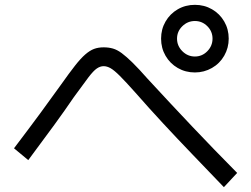

<svg xmlns="http://www.w3.org/2000/svg" viewBox="-20 -798 1040 795"><path d="M787 -498Q748 -498 716 -516.5Q684 -535 665.5 -567Q647 -599 647 -638Q647 -677 665.5 -709Q684 -741 716 -759.5Q748 -778 787 -778Q826 -778 858 -759.5Q890 -741 908.5 -709Q927 -677 927 -638Q927 -600 908.5 -567.5Q890 -535 857.5 -516.5Q825 -498 787 -498ZM787 -564Q817 -564 838.5 -586Q860 -608 860 -638Q860 -668 838.5 -689.5Q817 -711 787 -711Q757 -711 735 -689.5Q713 -668 713 -638Q713 -608 735 -586Q757 -564 787 -564ZM907 -23Q837 -96 775 -160.5Q713 -225 655.5 -287Q598 -349 541 -414Q500 -460 476.5 -483.5Q453 -507 438 -515.5Q423 -524 409 -524Q395 -524 381 -514.5Q367 -505 346 -477.5Q325 -450 286 -396Q250 -343 204.5 -280.5Q159 -218 97 -135L38 -184Q101 -267 148.5 -331.5Q196 -396 233 -448Q267 -496 290.5 -526Q314 -556 333 -572.5Q352 -589 369.5 -595.5Q387 -602 409 -602Q430 -602 447.5 -597Q465 -592 484 -578Q503 -564 529 -538.5Q555 -513 591 -472Q686 -369 775.5 -274.5Q865 -180 962 -82Z"/></svg>

Font: M PLUS 2
Style: Regular
Weight: 400
Designer: Coji Morishita
Foundry: UNDERFOREST DESIGN
Version: Version 1.001